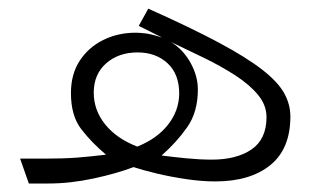

<svg xmlns="http://www.w3.org/2000/svg" viewBox="-20 -432 766 452"><path d="M27.3 -58.6H88.4Q129.4 -58.6 161.6 -61Q193.8 -63.5 229.5 -67.9Q195.3 -96.7 171.1 -128.2Q147 -159.7 147 -212.9Q147 -257.3 167.7 -289.1Q188.5 -320.8 223.1 -337.9Q257.8 -355 299.3 -355Q309.1 -355 323 -353.3Q336.9 -351.6 362.3 -343.3L306.6 -371.1L329.1 -411.6Q429.7 -366.7 494.9 -331.8Q560.1 -296.9 596.9 -268.3Q633.8 -239.7 648.7 -213.1Q663.6 -186.5 663.6 -157.7Q663.6 -81.5 616.2 -43.2Q568.8 -4.9 486.8 -4.9Q454.6 -4.9 418.5 -10.3Q382.3 -15.6 349.6 -23.4Q316.9 -31.2 294.4 -38.6Q254.4 -23.4 199.7 -11.7Q145 0 94.2 0H47.9ZM382.8 -333Q411.6 -314.9 428.7 -283.9Q445.8 -252.9 445.8 -221.2Q445.8 -168 420.4 -132.1Q395 -96.2 360.4 -65.9Q386.7 -62.5 418.9 -59.3Q451.2 -56.2 478.5 -56.2Q537.1 -56.2 572.3 -80.3Q607.4 -104.5 607.4 -156.2Q607.4 -184.6 587.4 -208.7Q567.4 -232.9 534.2 -254.4Q501 -275.9 461.4 -295.2Q421.9 -314.5 382.8 -333ZM303.2 -86.9Q349.6 -105.5 375.5 -138.4Q401.4 -171.4 401.9 -211.4Q401.9 -257.8 374.3 -283.2Q346.7 -308.6 303.7 -308.6Q259.3 -308.6 230 -283Q200.7 -257.3 200.7 -213.9Q200.7 -172.4 227.8 -138.9Q254.9 -105.5 303.2 -86.9Z"/></svg>

Font: Vazir Thin UI
Style: Thin-UI
Weight: 100
Designer: Saber Rastikerdar
Foundry: Saber Rastikerdar
Version: Version 30.0.0